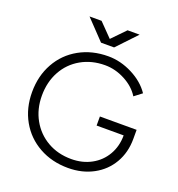

<svg xmlns="http://www.w3.org/2000/svg" viewBox="-164 -1068 1124 1214"><g transform="rotate(20 398.5 -461.5)"><path d="M52 -362Q52 -471 100 -557Q148 -643 234 -691Q320 -739 429 -739Q512 -739 591.5 -698.5Q671 -658 714 -594L663 -555Q629 -610 563.5 -644.5Q498 -679 429 -679Q339 -679 268 -638.5Q197 -598 157.5 -526Q118 -454 118 -362Q118 -272 158 -200.5Q198 -129 268.5 -88.5Q339 -48 429 -48Q504 -48 563.5 -80.5Q623 -113 656.5 -171Q690 -229 690 -302H755Q755 -211 713.5 -139.5Q672 -68 597.5 -28Q523 12 429 12Q320 12 234 -36Q148 -84 100 -169Q52 -254 52 -362ZM508 -363H755V-302H725H508ZM360 -805 486 -935H567L443 -804H360ZM230 -935H311L438 -805V-804H355Z"/></g></svg>

Font: 寒蝉端黑体 Light
Style: Regular
Weight: 300
Designer: ChillDuanSans {Warren2060}; 
Source Han Sans {Ryoko NISHIZUKA 西塚涼子 (kana, bopomofo & ideographs); Paul D. Hunt (Latin, G
Foundry: ChillType&Adobe
Version: Version 1.300;Glyphs 3.3 (3306)